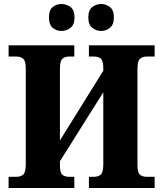

<svg xmlns="http://www.w3.org/2000/svg" viewBox="-20 -941 813 961"><path d="M487 -786Q510 -786 530 -801.5Q550 -817 550 -854Q550 -891 530 -906Q510 -921 487 -921Q462 -921 442 -906Q422 -891 422 -854Q422 -817 442 -801.5Q462 -786 487 -786ZM288 -786Q312 -786 332.5 -801.5Q353 -817 353 -854Q353 -891 332.5 -906Q312 -921 288 -921Q263 -921 244 -906Q225 -891 225 -854Q225 -817 244 -801.5Q263 -786 288 -786ZM23 0H352V-56H327Q303 -56 291.5 -67Q280 -78 280 -113V-134L497 -479V-119Q497 -80 485 -68Q473 -56 450 -56H425V0H754V-56H715Q692 -56 680 -67Q668 -78 668 -114V-595Q668 -634 680 -646Q692 -658 715 -658H754V-714H425V-658H450Q473 -658 485 -647Q497 -636 497 -599V-587L280 -238V-595Q280 -634 291.5 -646Q303 -658 327 -658H352V-714H23V-658H61Q84 -658 96.5 -646.5Q109 -635 109 -599V-119Q109 -80 97 -68Q85 -56 61 -56H23Z"/></svg>

Font: Noto Serif SemiCondensed Extra
Style: Regular
Weight: 800
Width: 4
Designer: Monotype Design Team
Foundry: Monotype Imaging Inc.
Version: Version 1.002